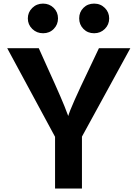

<svg xmlns="http://www.w3.org/2000/svg" viewBox="-20 -1031 772 1081"><path d="M20.5 -759.8H198.2L250 -644.5Q336.9 -454.1 357.4 -395.5L364.3 -377.9Q376 -422.9 482.4 -644.5L537.1 -759.8H713.9L441.4 -261.7V30.3H290V-260.7ZM161.6 -868.2Q136.7 -892.6 136.7 -927.2Q136.7 -961.9 161.6 -986.3Q186.5 -1010.7 222.2 -1010.7Q257.8 -1010.7 282.2 -986.8Q306.6 -962.9 306.6 -927.7Q306.6 -892.6 282.7 -868.2Q258.8 -843.8 222.7 -843.8Q186.5 -843.8 161.6 -868.2ZM449.7 -868.2Q425.8 -892.6 425.8 -927.7Q425.8 -962.9 449.7 -986.8Q473.6 -1010.7 509.8 -1010.7Q545.9 -1010.7 570.3 -986.3Q594.7 -961.9 594.7 -927.2Q594.7 -892.6 570.3 -868.2Q545.9 -843.8 509.8 -843.8Q473.6 -843.8 449.7 -868.2Z"/></svg>

Font: GenEi M Gothic v2 Bold
Style: Regular
Weight: 700
Version: Version 2.0